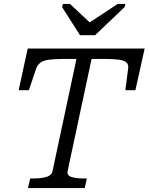

<svg xmlns="http://www.w3.org/2000/svg" viewBox="-20 -957 756 977"><path d="M387 -778H464L614 -921L618 -937H579L406 -823L460 -821L336 -937H300L296 -921ZM247 -85 369 -657H301Q256 -657 228 -653Q200 -649 185.5 -638Q171 -627 164 -608L127 -498H75L121 -710H716L669 -498H618L632 -608Q635 -627 624.5 -638Q614 -649 587 -653Q560 -657 516 -657H446L324 -86Q320 -64 343.5 -56.5Q367 -49 404 -49H422L411 0H122L134 -49H152Q189 -49 215.5 -56.5Q242 -64 247 -85Z"/></svg>

Font: Roboto Serif 20pt Light
Style: Italic
Weight: 300
Italic angle: -10°
Version: Version 1.007